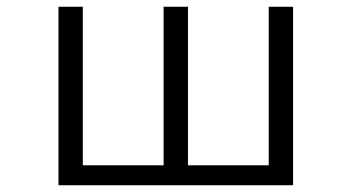

<svg xmlns="http://www.w3.org/2000/svg" viewBox="-20 -518 1040 568"><path d="M847 30V-498H775V-29H536V-498H464V-29H225V-498H153V30Z"/></svg>

Font: LINE Seed JP App_OTF Regular
Style: Regular
Weight: 400
Designer: LY Corporation & Fontrix & Fontworks
Version: Version 1.002